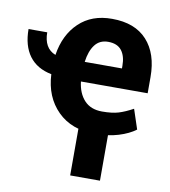

<svg xmlns="http://www.w3.org/2000/svg" viewBox="-117 -610 800 905"><g transform="rotate(10 282.5 -157.5)"><path d="M359.9 9.8Q248 9.8 181.4 -56.6Q114.7 -123 109.4 -231.4Q39.1 -245.1 2.9 -293.9Q-33.2 -342.8 -33.2 -422.4H56.2Q56.2 -385.3 70.1 -360.4Q84 -335.4 112.8 -324.2Q127.9 -422.4 189 -480.5Q250 -538.6 347.2 -538.1Q456.5 -538.1 514.4 -474.6Q572.3 -411.1 572.3 -299.3V-221.7H252.9Q259.3 -166 290 -132.8Q320.8 -99.6 375 -99.6Q423.3 -99.6 453.9 -108.9Q484.4 -118.2 522 -138.7L553.2 -44.4Q521.5 -20.5 472.2 -5.4Q422.9 9.8 359.9 9.8ZM347.2 -428.2Q306.6 -428.2 283.9 -398.2Q261.2 -368.2 254.4 -315.9H432.6V-328.6Q432.6 -375 411.9 -401.6Q391.1 -428.2 347.2 -428.2ZM422.4 223.1H279.8V-49.3H422.4Z"/></g></svg>

Font: Roboto Web
Style: Bold
Weight: 700
Designer: Google
Version: Version 1.200310; 2013